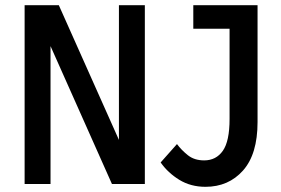

<svg xmlns="http://www.w3.org/2000/svg" viewBox="-20 -710 1085 741"><path d="M75 0V-690H207L439 -170V-690H539V0H412L175 -532V0ZM600 -83 663 -154Q680 -131 705 -111Q730 -91 768 -91Q814 -91 840 -128Q866 -165 866 -251V-599H726V-690H974V-239Q974 -115 918 -52Q862 11 773 11Q716 11 672 -16Q628 -43 600 -83Z"/></svg>

Font: Radio Canada Condensed Medium
Style: Regular
Weight: 500
Width: 3
Designer: Charles Daoud, Etienne Aubert Bonn, Alexandre Saumier Demers, Jacques Le Bailly
Foundry: Radio-Canada
Version: Version 2.104; ttfautohint (v1.8.4.7-5d5b);gftools[0.9.28.de